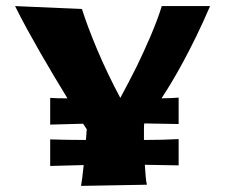

<svg xmlns="http://www.w3.org/2000/svg" viewBox="-20 -668 746 635"><path d="M570.8 -121.1 459 -123Q460.4 -101.1 461.9 -83.5Q463.4 -65.9 465.8 -57.1L248 -53.2Q249.5 -60.5 252 -79.6Q254.4 -98.6 256.8 -122.1L146 -119.1V-207Q172.4 -206.1 202.4 -205.6Q232.4 -205.1 264.2 -205.1Q265.6 -217.3 265.9 -226.8Q266.1 -236.3 267.1 -240.2L254.9 -258.8L146 -255.9V-344.2Q159.7 -343.3 173.8 -343Q188 -342.8 203.1 -342.8Q181.2 -378.4 158.2 -417Q135.3 -455.6 112.8 -494.6Q90.3 -533.7 69.1 -572.5Q47.9 -611.3 29.8 -647.9L251 -638.2Q259.3 -611.8 272.2 -577.1Q285.2 -542.5 301.5 -503.7Q317.9 -464.8 337.4 -424.1Q356.9 -383.3 377.9 -344.2Q405.8 -395.5 432.1 -448.2Q442.9 -470.7 454.6 -495.8Q466.3 -521 477.3 -546.9Q488.3 -572.8 498 -598.4Q507.8 -624 515.1 -647.9H674.8Q651.4 -593.3 628.9 -547.4Q606.4 -501.5 585.9 -463.6Q565.4 -425.8 547.4 -395.8Q529.3 -365.7 514.2 -342.8Q529.3 -342.8 543.5 -343.5Q557.6 -344.2 570.8 -345.2V-257.8L457 -259.8Q456.1 -252.4 456.1 -242.9Q456.1 -233.4 456.1 -222.2V-205.1Q518.6 -205.1 570.8 -208Z"/></svg>

Font: Galindo
Style: Regular
Weight: 400
Version: Version 1.000